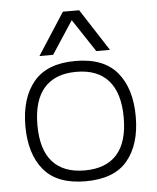

<svg xmlns="http://www.w3.org/2000/svg" viewBox="-52 -752 662 811"><g transform="rotate(-5 279.0 -346.0)"><path d="M245 -707H314L429 -529H371L279 -668L188 -529H130ZM45 -239Q45 -358 102 -426.5Q159 -495 279 -495Q399 -495 456 -426.5Q513 -358 513 -239Q513 -121 456.5 -53Q400 15 279 15Q158 15 101.5 -53Q45 -121 45 -239ZM462 -239Q462 -343 415.5 -396Q369 -449 279 -449Q189 -449 142.5 -396Q96 -343 96 -239Q96 -135 142.5 -83Q189 -31 279 -31Q369 -31 415.5 -83Q462 -135 462 -239Z"/></g></svg>

Font: Pridi ExtraLight
Style: Regular
Weight: 275
Designer: Katatrad Team
Foundry: CadsonDemak
Version: Version 1.001